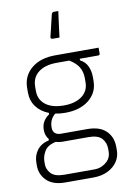

<svg xmlns="http://www.w3.org/2000/svg" viewBox="-109 -863 819 1181"><g transform="rotate(-10 300.0 -273.0)"><path d="M280 -634Q262 -634 266 -649Q274 -680 278 -697.5Q282 -715 286.5 -734Q291 -753 299 -786Q301 -790 304 -793Q307 -796 314 -796H341Q334 -744 329.5 -710Q325 -676 320 -634ZM126 -92Q126 -121 139.5 -143.5Q153 -166 175 -180V-189Q126 -208 98 -245.5Q70 -283 70 -335V-361Q70 -438 126 -484.5Q182 -531 275 -531H546V-495Q546 -484 535 -484H420V-474Q453 -457 466.5 -426Q480 -395 480 -362V-336Q480 -263 424 -217.5Q368 -172 275 -172Q242 -172 213 -178Q176 -148 176 -98Q176 -73 189.5 -61.5Q203 -50 225 -50H390Q468 -50 507.5 -11.5Q547 27 547 89V110Q547 149 526 180.5Q505 212 466.5 231Q428 250 376 250H202Q124 250 85 211.5Q46 173 46 119V102Q46 55 71.5 21.5Q97 -12 146 -23V-32Q126 -55 126 -92ZM275 -218Q346 -218 388 -249.5Q430 -281 430 -336V-362Q430 -399 413.5 -428.5Q397 -458 355 -484H275Q204 -484 162 -452Q120 -420 120 -361V-335Q120 -289 150 -259Q191 -218 275 -218ZM203 202H389Q418 202 438.5 192Q459 182 472 169Q496 145 496 110V91Q496 53 472 26.5Q448 0 389 0H225Q204 0 186 -6Q135 4 115.5 36Q96 68 96 102V119Q96 150 120 176Q144 202 203 202Z"/></g></svg>

Font: Recursive Mn Lnr St Lt
Style: Regular
Weight: 300
Monospace: yes
Version: Version 1.079;hotconv 1.0.112;makeotfexe 2.5.65598; ttfautoh